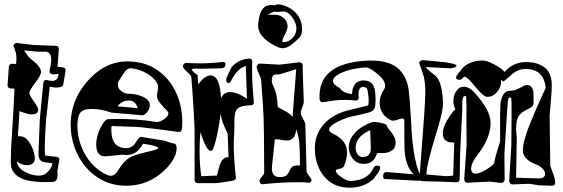

<svg xmlns="http://www.w3.org/2000/svg" viewBox="-20 -848 2602 888"><path d="M170 -6Q145 -7 115.5 -12Q86 -17 63 -32Q40 -47 32 -75Q31 -80 30.5 -88Q30 -96 30 -109Q30 -128 31 -155.5Q32 -183 35 -220Q45 -382 47 -438L30 -439Q14 -440 15 -456L21 -539Q23 -554 38 -553L55 -552V-562Q56 -566 56 -570Q56 -574 56 -578Q56 -608 42 -634V-635Q42 -641 47.5 -645.5Q53 -650 59 -649L136 -640L237 -636Q253 -636 252 -620L246 -539L269 -537Q286 -535 283 -520L273 -459Q270 -443 242 -443Q235 -443 226.5 -444Q218 -445 210 -447Q206 -407 201.5 -369Q197 -331 193 -293Q187 -206 187 -163Q187 -150 187.5 -141.5Q188 -133 189 -129Q191 -128 204 -126.5Q217 -125 240 -123Q257 -121 254 -106L245 -55Q246 -50 246 -45Q246 -40 246 -36Q246 -13 229 -7Q226 -6 170 -6ZM172 -37Q189 -39 205 -57.5Q221 -76 222 -93Q203 -95 191.5 -97Q180 -99 175 -101Q156 -110 158 -143L164 -294L180 -463Q182 -480 197 -478Q198 -477 207 -475.5Q216 -474 221 -474Q250 -474 251 -507Q249 -507 241 -505.5Q233 -504 227 -504Q209 -504 209 -520Q209 -523 211 -531Q217 -554 217 -572Q217 -609 188 -609H154L91 -615Q96 -607 101.5 -600Q107 -593 111 -586L150 -552Q170 -530 170 -515Q170 -510 164.5 -498Q159 -486 145 -468Q116 -430 116 -418Q116 -408 136 -380Q157 -350 157 -341Q157 -319 126 -319Q108 -319 70 -334L65 -250L63 -232V-226Q63 -219 66 -217Q68 -218 72 -218Q93 -218 108.5 -199Q124 -180 132.5 -156Q141 -132 141 -116Q141 -84 103 -84Q81 -84 58 -101Q63 -67 104 -49Q140 -32 172 -37Z M564 11Q506 11 458.5 -12Q411 -35 377 -75Q343 -115 325 -165.5Q307 -216 307 -271Q307 -396 401 -490Q475 -564 568 -564Q649 -564 706 -525Q763 -486 793 -422.5Q823 -359 823 -285Q823 -269 821.5 -252.5Q820 -236 804 -238Q724 -249 679.5 -254Q635 -259 627 -260Q619 -261 586 -262Q553 -263 496 -265Q495 -261 495 -256Q495 -251 495 -247Q495 -163 564 -163Q591 -163 607 -188Q625 -217 633 -215Q649 -212 671.5 -208.5Q694 -205 725 -200Q737 -199 753 -193Q769 -187 781 -185Q797 -184 797 -163Q797 -113 737 -57Q664 11 564 11ZM494 -35Q510 -35 526 -60Q545 -90 561 -105Q577 -120 598.5 -128Q620 -136 654 -144Q712 -157 712 -162Q712 -168 696 -172.5Q680 -177 662.5 -180Q645 -183 641 -183Q627 -155 605 -141.5Q583 -128 552 -132Q548 -133 529.5 -131Q511 -129 491.5 -127Q472 -125 466 -125Q425 -125 425 -180Q425 -219 446 -259Q465 -297 482 -297Q492 -297 503 -297.5Q514 -298 524 -298Q563 -298 608 -295Q653 -292 702 -284Q712 -283 725.5 -289Q739 -295 749 -305Q759 -315 759 -323Q759 -329 755 -333Q731 -357 718.5 -374Q706 -391 706 -404Q706 -406 707 -413.5Q708 -421 710 -434Q711 -437 711 -440Q711 -443 711 -445Q711 -456 707 -463Q693 -489 658 -509Q623 -529 587 -532Q569 -534 555 -513Q541 -492 527 -470Q526 -466 525.5 -463Q525 -460 525 -456Q525 -438 542 -426Q559 -414 575 -414Q604 -415 635 -403Q673 -388 673 -362Q673 -345 660.5 -329.5Q648 -314 636 -315L496 -327Q474 -335 451 -339.5Q428 -344 405 -344Q362 -344 350 -325Q338 -306 338 -270Q338 -198 371.5 -137.5Q405 -77 461 -46Q481 -35 494 -35ZM617 -348Q606 -383 577 -383Q542 -383 524 -356Z M896 -1Q880 -1 880 -16Q880 -136 880 -200.5Q880 -265 879 -274Q878 -294 875 -348Q872 -402 865 -491Q865 -499 846 -515Q828 -531 826 -540Q826 -547 830.5 -552Q835 -557 841 -557Q856 -556 871 -555.5Q886 -555 901 -555Q954 -555 1008 -561H1011Q1023 -561 1023 -551Q1023 -532 999 -532Q984 -531 960.5 -531Q937 -531 905 -530Q904 -530 900 -530Q896 -530 889 -531Q867 -531 867 -526Q867 -520 894 -500L896 -458Q928 -499 953 -499Q998 -499 1002 -393Q1014 -422 1045 -422Q1078 -422 1122 -391L1117 -543Q1095 -536 1078.5 -518.5Q1062 -501 1048 -473Q1044 -464 1037 -464Q1026 -464 1026 -479Q1026 -482 1028 -488Q1033 -502 1052 -539Q1084 -573 1130 -577H1133Q1147 -577 1147 -562Q1146 -551 1146 -540.5Q1146 -530 1146 -519Q1146 -479 1148.5 -444Q1151 -409 1154 -377V-374Q1154 -361 1139 -361Q1106 -360 1090 -353Q1074 -346 1069 -329.5Q1064 -313 1064 -282Q1064 -275 1064 -261.5Q1064 -248 1063 -228Q1062 -208 1061.5 -192.5Q1061 -177 1061 -166Q1062 -131 1064.5 -96.5Q1067 -62 1071 -28V-26Q1071 -15 1056 -12L984 -1ZM911 -33 983 -36Q987 -49 990 -61.5Q993 -74 997 -87Q1010 -122 1037 -121L1033 -230Q1007 -280 1000 -321Q999 -311 995 -284Q991 -257 984.5 -226Q978 -195 970.5 -172.5Q963 -150 955 -150Q934 -150 907 -237Q905 -215 904 -193.5Q903 -172 903 -150Q903 -116 905 -87Q907 -58 911 -33Z M1288 -625Q1276 -625 1267 -629Q1168 -674 1174 -738Q1182 -816 1220 -823Q1224 -824 1228 -824.5Q1232 -825 1236 -825Q1240 -825 1244 -824.5Q1248 -824 1252 -823Q1257 -828 1266 -828Q1277 -828 1295 -822Q1333 -809 1355 -780.5Q1377 -752 1377 -711Q1377 -686 1363 -672Q1341 -650 1322.5 -637.5Q1304 -625 1288 -625ZM1285 -654Q1312 -651 1331.5 -670.5Q1351 -690 1351 -717Q1351 -732 1342.5 -749.5Q1334 -767 1320.5 -780.5Q1307 -794 1292 -795Q1284 -794 1273 -793.5Q1262 -793 1248 -794Q1235 -789 1214 -778Q1219 -780 1225 -780Q1231 -780 1238 -780Q1243 -780 1248.5 -780Q1254 -780 1260 -779Q1280 -777 1295 -762Q1310 -747 1310 -726Q1310 -719 1306.5 -708.5Q1303 -698 1294 -682Q1287 -669 1285 -654ZM1194 4Q1182 4 1180 -11Q1180 -18 1191 -30.5Q1202 -43 1202 -49Q1201 -276 1199 -307Q1198 -327 1195.5 -369.5Q1193 -412 1188 -476Q1188 -482 1183 -493.5Q1178 -505 1173 -517Q1168 -529 1167 -537Q1167 -544 1171.5 -549Q1176 -554 1182 -554Q1222 -552 1244 -550.5Q1266 -549 1271 -549Q1276 -549 1299.5 -552Q1323 -555 1364 -560Q1370 -560 1375 -556Q1380 -552 1380 -545Q1380 -530 1380.5 -509Q1381 -488 1382 -460Q1383 -430 1384 -409Q1385 -388 1385 -377Q1385 -368 1378 -351Q1371 -334 1371 -324Q1372 -315 1381.5 -299Q1391 -283 1392 -274Q1394 -199 1398 -52L1420 -19Q1421 -18 1421 -16Q1421 -2 1405 -3Q1391 -5 1376.5 -5Q1362 -5 1347 -5Q1277 -5 1196 4ZM1334 -307Q1334 -313 1334 -320Q1334 -327 1335 -334L1350 -528Q1270 -502 1264 -503Q1237 -508 1237 -476Q1237 -465 1241 -457Q1255 -429 1259.5 -403Q1264 -377 1264 -355Q1266 -351 1294 -337Q1320 -324 1334 -307ZM1274 -29Q1297 -29 1306 -38Q1315 -47 1324 -67Q1332 -85 1367 -83V-114Q1367 -149 1364.5 -183.5Q1362 -218 1350 -250Q1346 -198 1306 -198Q1297 -198 1281 -201Q1265 -204 1259 -204Q1255 -204 1251 -202L1238 -79Q1233 -29 1274 -29Z M1597 20Q1545 20 1509.5 -4.5Q1474 -29 1455 -70.5Q1436 -112 1436 -161Q1436 -220 1470 -264Q1508 -314 1583 -336Q1600 -340 1624.5 -346Q1649 -352 1681 -360H1683Q1684 -365 1684.5 -370Q1685 -375 1685 -382Q1685 -387 1685 -392Q1685 -397 1684 -402Q1681 -432 1677 -439Q1669 -446 1660 -446Q1634 -446 1639 -399V-396Q1639 -383 1624 -383Q1599 -386 1574 -386Q1549 -386 1524.5 -383Q1500 -380 1474 -375H1472Q1460 -375 1458 -390Q1449 -553 1670 -567Q1677 -568 1683 -568Q1689 -568 1696 -568Q1775 -568 1817 -535Q1837 -519 1851 -493.5Q1865 -468 1870 -433Q1872 -419 1875 -383Q1878 -347 1881 -291Q1882 -264 1884.5 -228.5Q1887 -193 1892.5 -155Q1898 -117 1907 -83.5Q1916 -50 1931 -28Q1935 -23 1929 -17Q1924 -12 1916 -12L1759 -20Q1752 -20 1752 -34Q1752 -54 1773 -52L1893 -42Q1856 -77 1851 -156Q1850 -189 1850 -222Q1850 -255 1850 -289Q1850 -300 1841 -300Q1839 -300 1833.5 -299Q1828 -298 1818 -294Q1807 -290 1798 -290Q1792 -290 1790 -291Q1736 -317 1736 -373Q1736 -404 1755 -432Q1761 -441 1761 -452Q1761 -479 1721 -510Q1686 -538 1672 -536Q1594 -531 1547 -505Q1520 -490 1520 -474Q1520 -457 1551 -441Q1567 -417 1608 -413Q1611 -476 1661 -476Q1688 -476 1700 -462Q1712 -448 1714.5 -427Q1717 -406 1717 -384Q1717 -341 1701 -334Q1693 -330 1679.5 -326Q1666 -322 1647 -318Q1604 -309 1592 -306Q1583 -303 1561 -294Q1539 -285 1520.5 -272.5Q1502 -260 1502 -247Q1502 -238 1524 -228Q1550 -215 1567.5 -194.5Q1585 -174 1585 -142Q1585 -129 1582 -113.5Q1579 -98 1571 -80Q1567 -70 1549 -67Q1531 -64 1533 -56Q1537 -43 1563 -26Q1589 -9 1606 -11Q1683 -16 1707 -71Q1712 -82 1724 -82Q1743 -82 1737 -65Q1735 -58 1727.5 -47.5Q1720 -37 1708 -21Q1664 20 1597 20ZM1662 -90Q1631 -90 1612 -113.5Q1593 -137 1593 -167Q1594 -197 1610.5 -220Q1627 -243 1651.5 -259Q1676 -275 1702 -283Q1704 -284 1710 -284Q1715 -284 1722.5 -283Q1730 -282 1740 -280Q1769 -274 1769 -267Q1769 -263 1774.5 -255.5Q1780 -248 1790 -236Q1810 -211 1810 -191Q1810 -164 1792.5 -152Q1775 -140 1750 -140H1732Q1725 -140 1723 -138Q1710 -90 1662 -90ZM1657 -122Q1695 -122 1695 -162Q1695 -173 1694 -194Q1693 -215 1692 -246Q1626 -216 1625 -167V-162Q1625 -146 1634 -134Q1643 -122 1657 -122Z M2532 11 2472 9Q2451 5 2439 3.5Q2427 2 2423 2L2350 5Q2344 5 2339.5 0Q2335 -5 2335 -12L2345 -178L2346 -312Q2346 -387 2345 -391Q2344 -397 2339 -397Q2333 -397 2331 -392Q2330 -389 2328 -369.5Q2326 -350 2324 -313L2313 -137L2314 -17Q2314 -11 2309 -6.5Q2304 -2 2298 -2L2244 -8L2142 -3H2141Q2135 -3 2131 -8Q2127 -13 2127 -19L2138 -176L2137 -311Q2138 -333 2137.5 -355.5Q2137 -378 2136 -403Q2134 -403 2132 -404Q2119 -404 2118 -376V-342L2108 -136L2106 -20Q2106 -5 2090 -5L2014 -8L1935 -10Q1919 -10 1920 -26L1942 -317Q1944 -350 1945.5 -376.5Q1947 -403 1947 -423Q1947 -470 1938.5 -498.5Q1930 -527 1919 -555V-557Q1919 -562 1924.5 -566Q1930 -570 1935 -570L2041 -560Q2091 -552 2091 -545Q2091 -538 2078.5 -535Q2066 -532 2061 -532L1950 -538Q1953 -530 1964.5 -521Q1976 -512 1989.5 -501Q2003 -490 2010 -475Q2026 -443 2029 -376Q2031 -335 1993 -216Q1974 -154 1963.5 -110.5Q1953 -67 1952 -41L2045 -33L2076 -36L2081 -189Q2028 -187 2028 -230Q2028 -258 2047.5 -291Q2067 -324 2086 -343Q2077 -360 2077 -381Q2077 -407 2090.5 -427Q2104 -447 2125 -447Q2150 -447 2176 -418Q2212 -378 2230.5 -343.5Q2249 -309 2249 -279Q2249 -246 2234.5 -209Q2220 -172 2188 -131Q2159 -93 2159 -68Q2159 -45 2181 -45Q2192 -45 2210 -53.5Q2228 -62 2244 -73.5Q2260 -85 2265 -93Q2267 -101 2269 -110Q2271 -119 2273 -128L2293 -194V-314Q2293 -368 2297 -383Q2303 -406 2312.5 -417Q2322 -428 2338 -428Q2352 -428 2364.5 -432.5Q2377 -437 2390 -444Q2407 -455 2418 -455Q2440 -455 2447 -424Q2447 -417 2447.5 -404Q2448 -391 2448 -372Q2448 -356 2429 -347Q2393 -331 2380 -313Q2367 -295 2367 -252Q2367 -235 2370 -214L2367 -26L2470 -23Q2501 -22 2501 -44Q2501 -64 2470 -83L2451 -91Q2429 -100 2416 -113Q2398 -131 2398 -151Q2398 -179 2412 -222.5Q2426 -266 2452 -326Q2503 -442 2504 -440Q2496 -529 2411 -529Q2375 -529 2345 -502Q2312 -472 2309 -472Q2303 -472 2298 -481Q2300 -449 2280.5 -424.5Q2261 -400 2234 -400Q2216 -400 2178 -447Q2141 -493 2130 -493Q2125 -493 2119 -486Q2113 -479 2105 -479Q2089 -479 2089 -490Q2089 -495 2097.5 -506Q2106 -517 2115 -527.5Q2124 -538 2127 -541Q2164 -569 2213 -568Q2226 -568 2246 -559.5Q2266 -551 2285.5 -539Q2305 -527 2313 -515Q2355 -561 2412 -561Q2468 -561 2500 -535Q2532 -509 2532 -453Q2532 -443 2531 -426Q2530 -409 2528 -384L2522 -313L2525 -81L2540 -40Q2545 -27 2546.5 -18Q2548 -9 2548 -4Q2548 11 2532 11Z"/></svg>

Font: Moo Lah Lah
Style: Regular
Weight: 400
Designer: Robert E. Leuschke
Foundry: Robert E. Leuschke
Version: Version 1.010; ttfautohint (v1.8.3)